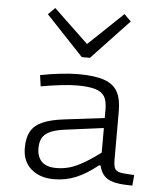

<svg xmlns="http://www.w3.org/2000/svg" viewBox="-53 -793 720 845"><g transform="rotate(5 307.0 -370.5)"><path d="M223 -45Q254 -45 282.5 -53.5Q311 -62 346 -82.5Q381 -103 428 -139L416 -73H409Q361 -34 315 -14.5Q269 5 216 5Q155 5 116 -28Q77 -61 77 -122Q77 -166 92.5 -194Q108 -222 143.5 -238Q179 -254 238 -261L442 -286V-242L244 -216Q199 -210 176 -197.5Q153 -185 145 -167Q137 -149 137 -126Q137 -87 158 -66Q179 -45 223 -45ZM475 -102Q475 -71 484.5 -60Q494 -49 522 -47L567 -44L563 3L531 2Q478 0 451.5 -17Q425 -34 416 -73V-89V-322Q416 -357 404.5 -377Q393 -397 364 -406Q335 -415 282 -415Q253 -415 210 -410Q167 -405 123 -397L116 -446Q160 -455 204.5 -460Q249 -465 284 -465Q358 -465 399.5 -450Q441 -435 458 -403Q475 -371 475 -319ZM493 -716 328 -541H301L297 -588L463 -746ZM127 -716 157 -746 323 -588 319 -541H292Z"/></g></svg>

Font: Intel One Mono Light
Style: Regular
Weight: 300
Monospace: yes
Designer: Fred Shallcrass
Foundry: Frere-Jones Type LLC
Version: Version 1.004